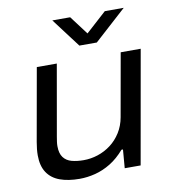

<svg xmlns="http://www.w3.org/2000/svg" viewBox="-82 -796 788 879"><g transform="rotate(-10 311.5 -356.0)"><path d="M218 12Q165 12 126.5 -2Q88 -16 67.5 -47Q47 -78 47 -127Q47 -141 48.5 -156Q50 -171 53 -188L113 -526H206L148 -196Q146 -184 144.5 -173.5Q143 -163 143 -153Q143 -119 157 -100.5Q171 -82 195.5 -75.5Q220 -69 251 -69Q284 -69 316.5 -79.5Q349 -90 377 -111Q405 -132 424.5 -163Q444 -194 451 -233L503 -526H596L503 0H429L436 -86H429Q398 -50 363 -28.5Q328 -7 291 2.5Q254 12 218 12ZM552 -724 403 -589H322L220 -724H303L383 -618H347L464 -724Z"/></g></svg>

Font: Archivo SemiExpanded
Style: Italic
Weight: 400
Width: 6
Italic angle: -10°
Designer: Hector Gatti
Foundry: Omnibus-Type
Version: Version 2.001